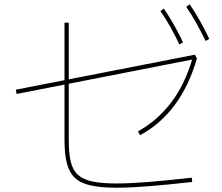

<svg xmlns="http://www.w3.org/2000/svg" viewBox="-20 -866 1040 899"><path d="M525 13Q429 13 376.5 -6Q324 -25 303 -73Q282 -121 282 -208V-760H302V-208Q302 -147 311.5 -108Q321 -69 345.5 -47Q370 -25 413.5 -16Q457 -7 525 -7Q589 -7 675.5 -14Q762 -21 878 -34L880 -14Q764 -1 676.5 6Q589 13 525 13ZM636 -233 626 -251Q718 -302 782.5 -387.5Q847 -473 882 -595L889 -589L58 -426L54 -446L893 -610L902 -592Q828 -337 636 -233ZM820 -658Q801 -698 779 -737.5Q757 -777 731 -814L747 -826Q773 -788 795.5 -748Q818 -708 837 -668ZM943 -674Q923 -715 900.5 -755.5Q878 -796 852 -834L868 -846Q895 -807 917.5 -766Q940 -725 960 -684Z"/></svg>

Font: Murecho Thin
Style: Regular
Weight: 100
Designer: Neil Summerour
Foundry: Positype
Version: Version 1.010